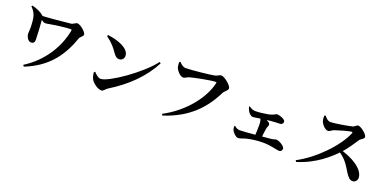

<svg xmlns="http://www.w3.org/2000/svg" viewBox="-9 -1576 4969 2475"><g transform="rotate(20 2475.0 -338.0)"><path d="M284.6 31 299.2 51.4C581 -62.4 740.4 -245 840.3 -533.3C849.4 -559.5 889.1 -576.4 889.1 -602.4C889.1 -634.2 802.3 -710.7 759.3 -710.7C738 -710.7 707.7 -681.8 686.8 -679.1C619.3 -670.5 362.5 -646.7 280.2 -644.1L279.4 -620.9C321.1 -588 340.7 -569.9 368 -569.9C393.9 -569.9 451.7 -584.6 513.5 -592.6C575.2 -600.6 657.3 -610.4 702.8 -610.4C715.9 -610.4 718.2 -607.2 715.7 -591.7C671.9 -355.1 524 -118.6 284.6 31ZM277.9 -273.6C320.6 -273.6 327.4 -301.5 326.9 -333.9C326.1 -393.3 315.8 -567.1 310.7 -613C309.9 -622.1 312.3 -639.1 297 -651.8C253 -688.8 198.2 -711.9 135.4 -727L125.2 -714.4C164.6 -677.1 188.6 -632.9 196.9 -593.7C206.4 -550.2 208.9 -494.6 210.1 -458.7C211.4 -424.4 206.2 -396 206.2 -372.6C206.2 -338.1 232.9 -273.6 277.9 -273.6Z M1342.1 -2.8C1371.3 -2.8 1383.8 -35.8 1416 -55.7C1647.5 -198.4 1829.7 -373.5 1943.2 -592.5L1924.8 -604.9C1781.3 -412.1 1389.8 -139.9 1282.5 -139.9C1245.9 -139.9 1210.5 -177.9 1187 -201.8L1173.2 -193C1173 -164.4 1182.8 -125.2 1194.7 -101.7C1215.4 -62.3 1284.8 -2.8 1342.1 -2.8ZM1419.2 -459.1C1457.8 -459.1 1484.3 -489.8 1484.3 -525.7C1484.3 -629.2 1320.1 -687.8 1182.5 -703.9L1172.9 -687.5C1268.8 -615.1 1293.6 -578.1 1341.1 -512.2C1366.4 -477.4 1386.6 -459.1 1419.2 -459.1Z M2182 12.5 2193.6 32.4C2517.8 -71.9 2700.6 -260.8 2820.8 -504.8C2836.7 -537 2881.2 -556.7 2881.2 -590.5C2881.2 -626.4 2779.2 -714.1 2732.9 -714.1C2705.3 -714.1 2693 -693.2 2651.8 -684.1C2598.1 -672.2 2345.8 -645.4 2265.9 -645.4C2228.8 -645.4 2203.6 -669.9 2176.3 -698L2161.9 -692.2C2162 -665.7 2161.6 -647.3 2168 -622.7C2178 -585.2 2232.3 -519.6 2276.7 -519.6C2299.8 -519.6 2325.6 -542.8 2348.8 -549.5C2405.8 -565.9 2626.5 -611.2 2694.1 -611.2C2701 -611.2 2705 -607.7 2703 -599.2C2654.2 -379.6 2455 -130.3 2182 12.5Z M3209.3 -28.9C3231.6 -28.9 3264.3 -45.5 3304 -56.2C3364.2 -72.5 3456.1 -85.1 3530.3 -84.5C3645.2 -84.9 3728.5 -54.6 3761.8 -54.6C3786.1 -54.6 3802.1 -73.7 3802.1 -97.4C3802.1 -130.2 3721.9 -179.5 3678.8 -179.5C3665.4 -179.5 3655.4 -168.8 3608.1 -164.2C3517.8 -157 3272.2 -130.7 3199.2 -130.7C3168.1 -130.7 3143.1 -141.9 3120.1 -163.4L3110.9 -159.5C3111.5 -133.2 3113.5 -119.1 3119.2 -104.7C3129.4 -78.5 3177.1 -28.9 3209.3 -28.9ZM3403.6 -120.5 3491.4 -124.4C3495.5 -182.4 3502.8 -233.4 3509.7 -271.1C3513.9 -291.8 3527 -310.4 3527 -326.4C3527 -361.1 3443.6 -392.7 3383.8 -400.8L3377.4 -390C3396.7 -366.2 3409.1 -336.8 3409.1 -286.3C3409.1 -235.7 3406.8 -169.7 3403.6 -120.5ZM3293.3 -349.3C3323.8 -349.3 3363.4 -361 3439.4 -370.2C3555 -384.5 3621.7 -386.5 3654.4 -387.2C3683.9 -387.2 3696 -409.1 3696 -429.6C3696 -457.3 3623.9 -489.1 3576.7 -489.1C3560.1 -489.1 3553.9 -465 3460.9 -448C3408.4 -438.4 3343.2 -431.4 3298.2 -431.4C3265.8 -431.4 3238.4 -445 3212.2 -464.6L3203.6 -459.2C3207.9 -440 3216.1 -418.3 3229.3 -396.6C3244 -371.9 3271.2 -349.3 3293.3 -349.3Z M4005.7 -15.5 4017.3 4.7C4271.5 -72.7 4429.3 -222.4 4520.1 -316.4C4592 -391 4648.5 -486.3 4686.2 -540.2C4697.7 -557 4744.4 -572.3 4744.4 -600.7C4744.4 -633.3 4653.6 -710.3 4611.1 -710.3C4590.3 -710.3 4573 -680.7 4548.2 -675C4500.4 -663.4 4325.1 -630.3 4255.6 -630.3C4221.9 -630.3 4194.5 -659.1 4171.7 -687.6L4155.3 -680.8C4153.9 -653.5 4156.1 -628.4 4162.5 -607.8C4174.5 -571.4 4221.8 -512.5 4265.9 -512.5C4294.5 -512.5 4305.7 -536.6 4338.9 -547.9C4389.1 -565.1 4517 -602.9 4557.2 -606.7C4568.2 -607.2 4574.2 -603 4568.5 -588.1C4487.3 -392.5 4241.4 -137.5 4005.7 -15.5ZM4784.2 -11.3C4823.6 -11.3 4846.4 -45.4 4846.4 -75.8C4846.4 -197.2 4668.1 -300.5 4486.1 -346.3L4470.2 -326.4C4589.7 -259.1 4633.4 -179.2 4685.4 -93.9C4719.4 -41.4 4744.7 -11.3 4784.2 -11.3Z"/></g></svg>

Font: Source Han Serif TW VF
Style: Regular
Weight: 250
Designer: Ryoko NISHIZUKA 西塚涼子 (kana & ideographs); Frank Grießhammer (Latin, Greek & Cyrillic); Wenlong ZHANG 张文龙 (bopomofo); San
Foundry: Adobe
Version: Version 2.002;hotconv 1.1.0;makeotfexe 2.6.0